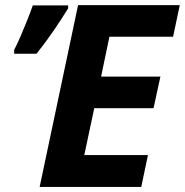

<svg xmlns="http://www.w3.org/2000/svg" viewBox="-20 -734 726 754"><path d="M135.7 0 286.6 -713.9H686L659.7 -589.8H409.7L377 -433.1H609.9L583 -309.1H350.1L311 -125H561L534.7 0ZM35.6 -522.9V-538.1Q47.9 -561.5 61.3 -592.8Q74.7 -624 87.4 -655.8Q100.1 -687.5 108.9 -712.9H247.6V-701.2Q223.6 -662.1 192.4 -616.2Q161.1 -570.3 123.5 -522.9Z"/></svg>

Font: Open Sans
Style: Bold Italic
Weight: 700
Italic angle: -12°
Designer: Monotype Design Team
Foundry: Monotype Imaging Inc.
Version: Version 3.003; ttfautohint (v1.8.4)